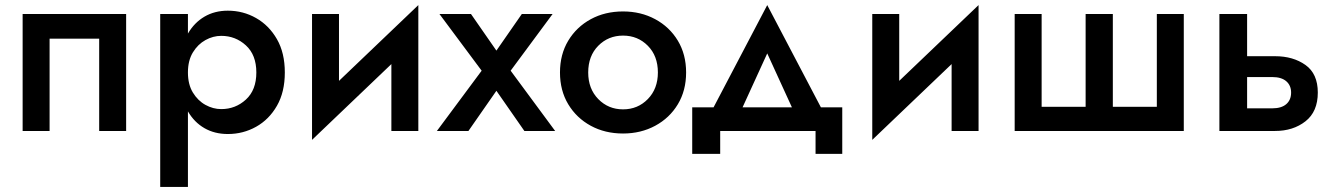

<svg xmlns="http://www.w3.org/2000/svg" viewBox="-20 -515 5252 755"><path d="M476 -460V0H370V-363H175V0H69V-460Z M719 220H610V-460H719V-383Q744 -426 784 -449.5Q824 -473 876 -473Q936 -473 987 -444Q1038 -415 1069 -361Q1100 -307 1100 -230Q1100 -153 1069 -99Q1038 -45 987 -16.5Q936 12 876 12Q824 12 784 -11Q744 -34 719 -77ZM988 -230Q988 -299 947 -336.5Q906 -374 850 -374Q818 -374 788 -357.5Q758 -341 738.5 -309Q719 -277 719 -230Q719 -183 738.5 -151Q758 -119 788 -102.5Q818 -86 850 -86Q906 -86 947 -123.5Q988 -161 988 -230Z M1313 -460V-197L1625 -495V0H1519V-263L1207 35V-460Z M2032 -460H2153L1988 -237L2163 0H2042L1932 -158L1822 0H1698L1874 -237L1708 -460H1832L1932 -316Z M2182 -230Q2182 -301 2214.5 -355Q2247 -409 2303 -439.5Q2359 -470 2430 -470Q2500 -470 2556.5 -439.5Q2613 -409 2645.5 -355Q2678 -301 2678 -230Q2678 -159 2645.5 -105Q2613 -51 2556.5 -20.5Q2500 10 2430 10Q2359 10 2303 -20.5Q2247 -51 2214.5 -105Q2182 -159 2182 -230ZM2293 -230Q2293 -166 2332.5 -125.5Q2372 -85 2430 -85Q2488 -85 2527.5 -125.5Q2567 -166 2567 -230Q2567 -295 2527.5 -335Q2488 -375 2430 -375Q2372 -375 2332.5 -335Q2293 -295 2293 -230Z M3187 0H2812V90H2702V-93H2786L2997 -495L3208 -93H3292V90H3187ZM2997 -305 2900 -93H3094Z M3516 -460V-197L3828 -495V0H3722V-263L3410 35V-460Z M4356 -95H4529V-460H4635V0H3970V-460H4076V-95H4249V-460H4356Z M4775 -460H4884V-294H4994Q5065 -294 5113.5 -259.5Q5162 -225 5162 -151Q5162 -76 5113.5 -38Q5065 0 4994 0H4775ZM4983 -212H4884V-89H4983Q5019 -89 5038 -105.5Q5057 -122 5057 -151Q5057 -179 5038 -195.5Q5019 -212 4983 -212Z"/></svg>

Font: Jost* Medium
Style: Regular
Weight: 500
Version: Version 3.7